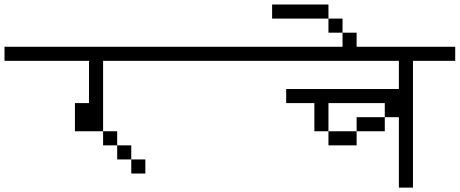

<svg xmlns="http://www.w3.org/2000/svg" viewBox="-20 -895 2040 852"><path d="M1000 -625H437.5V-312.5H312.5V-437.5H375V-625H0V-687.5H1000ZM437.5 -312.5H500V-250H437.5ZM500 -250H562.5V-187.5H500ZM562.5 -187.5H625V-125H562.5Z M2000 -625H1812.5V-62.5H1750V-375H1687.5V-437.5H1437.5V-312.5H1375V-437.5H1250V-500H1750V-625H1000V-687.5H2000ZM1437.5 -312.5H1562.5V-250H1437.5ZM1562.5 -375H1687.5V-312.5H1562.5Z M1437.5 -812.5H1187.5V-875H1437.5ZM1437.5 -812.5H1500V-750H1437.5ZM1500 -750H1562.5V-687.5H1500Z"/></svg>

Font: ChillBitmapSE 16px
Style: Regular
Weight: 400
Designer: Designed by Warren2060
Foundry: ChillType
Version: Version 1.000